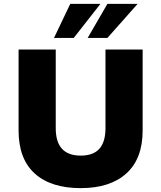

<svg xmlns="http://www.w3.org/2000/svg" viewBox="-20 -961 832 992"><path d="M397 11Q243 11 159.5 -64.5Q76 -140 76 -287V-705H268V-299Q268 -227 300.5 -192Q333 -157 397 -157Q462 -157 493.5 -192.5Q525 -228 525 -299V-705H717V-287Q717 -141 633 -65Q549 11 397 11ZM259 -765 343 -941H499L361 -765ZM433 -765 535 -941H691L535 -765Z"/></svg>

Font: Nunito Sans 7pt Black
Style: Regular
Weight: 900
Designer: Vernon Adams
Foundry: Vernon Adams
Version: Version 3.101;gftools[0.9.27]